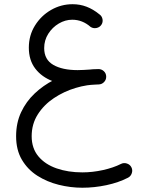

<svg xmlns="http://www.w3.org/2000/svg" viewBox="-20 -593 689 913"><path d="M56.6 54.7Q56.6 120.2 84.2 166.8Q111.8 213.4 157.7 242.7Q203.7 271.9 259.5 285.8Q315.2 299.7 371.6 299.7Q428.5 299.7 486.1 287.5Q543.6 275.3 588.8 252Q602 245.2 606.8 230.4Q611.6 215.7 604.8 202.5Q598.2 189.3 583.3 184.5Q568.4 179.7 555.2 186.5Q519.1 204.7 469.5 215.7Q419.8 226.7 371.6 226.7Q303.8 226.7 249.2 207.7Q194.6 188.8 162.6 150.5Q130.6 112.2 130.6 54.7Q130.6 -3.2 159.7 -49Q188.8 -94.7 236.3 -126.4Q283.8 -158.1 339.4 -174.8Q395.1 -191.5 448.1 -191.5Q463.5 -191.5 474.3 -202.3Q485 -213.1 485 -228Q485 -243.5 474.3 -254Q463.5 -264.5 448.1 -264.5Q396.9 -264.5 342.3 -251.5Q287.7 -238.5 236.6 -212.8Q185.6 -187.1 144.9 -148.6Q104.2 -110.2 80.4 -59.4Q56.6 -8.5 56.6 54.7ZM117.1 -366.3Q117.1 -306.8 147.8 -266.7Q178.5 -226.6 231.6 -206.6Q284.7 -186.6 351.8 -186.6Q366.9 -186.6 382.9 -187.5Q398.8 -188.4 415.2 -189.6Q425.1 -190.6 433.6 -190.8Q442 -191 449.6 -191.5Q465.1 -192.1 475.3 -203.5Q485.4 -214.8 484.9 -229.8Q484.3 -245.2 473 -255.2Q461.7 -265.1 446.3 -264.5Q436.3 -264 427.6 -263.7Q418.8 -263.4 412.2 -262.6Q394.2 -261.4 378.7 -260.5Q363.2 -259.6 349.1 -259.6Q276.5 -259.6 233.3 -284.6Q190.1 -309.5 190.1 -364.3Q190.1 -401.6 209.5 -432.3Q228.9 -463 259.6 -481.1Q290.2 -499.2 323.5 -499.2Q372 -499.2 410.8 -465Q423.5 -456.8 438.5 -459.8Q453.5 -462.7 461.8 -474.7Q470.3 -487.1 467.4 -502.1Q464.5 -517.1 452 -525.4Q423 -549.1 391.8 -561Q360.7 -573 325.1 -573Q270.3 -573 222.8 -545.7Q175.4 -518.4 146.3 -471.6Q117.1 -424.7 117.1 -366.3Z"/></svg>

Font: Mikhak VF
Style: Regular
Weight: 100
Designer: Amin Abedi
Version: Version 3.001